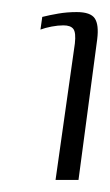

<svg xmlns="http://www.w3.org/2000/svg" viewBox="-20 -555 182 318"><path d="M72 -257 104 -483Q106 -501 101.5 -507Q97 -513 85 -513Q76 -513 65.5 -511Q55 -509 47 -506L50 -527Q62 -530 76.5 -532.5Q91 -535 107 -535Q130 -535 137 -524.5Q144 -514 141 -490L110 -257Z"/></svg>

Font: Genos Light
Style: Italic
Weight: 300
Italic angle: -8°
Designer: Robert E. Leuschke
Foundry: Robert E. Leuschke
Version: Version 1.010